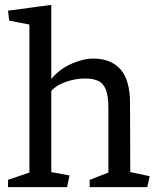

<svg xmlns="http://www.w3.org/2000/svg" viewBox="-20 -770 650 790"><path d="M191 -445Q225 -486 274 -507.5Q323 -529 364 -529Q436 -529 475.5 -485Q515 -441 515 -345L516 -62L596 -45L586 0H349V-30L426 -60V-325Q426 -375 415.5 -401.5Q405 -428 383.5 -437.5Q362 -447 330 -447Q290 -447 250.5 -433Q211 -419 191 -396V-62L266 -48L256 0H13V-30L101 -60V-669L18 -685L13 -726L191 -750Z"/></svg>

Font: Brawler
Style: Regular
Weight: 400
Designer: Oleg Frolov, Haley Fiege
Foundry: Oleg Frolov, Haley Fiege
Version: Version 1.101; ttfautohint (v1.8.3)